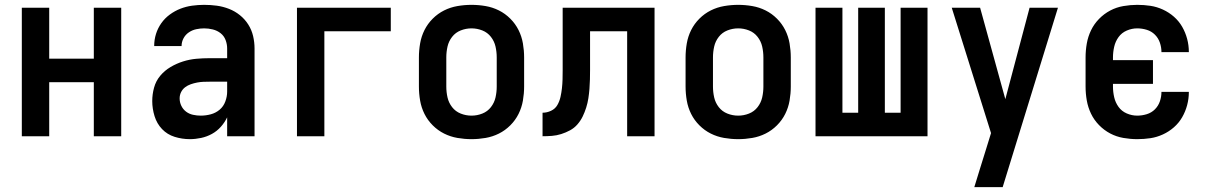

<svg xmlns="http://www.w3.org/2000/svg" viewBox="-20 -562 4990 792"><path d="M70 0V-530H183V-320H367V-530H480V0H367V-223H183V0Z M763 12Q731 12 700.5 2.5Q670 -7 648.5 -29.5Q627 -52 617.5 -83Q608 -114 608 -145Q608 -173 615.5 -200.5Q623 -228 641 -249.5Q659 -271 683.5 -285.5Q708 -300 735 -308.5Q762 -317 789.5 -319.5Q817 -322 845 -322H917V-362Q917 -380 910.5 -397Q904 -414 890 -425Q876 -436 858 -440.5Q840 -445 822 -445Q806 -445 789.5 -441.5Q773 -438 759 -428.5Q745 -419 737 -404Q729 -389 729 -372H616Q616 -398 623.5 -422Q631 -446 645.5 -466.5Q660 -487 680.5 -502Q701 -517 724 -526Q747 -535 772 -538.5Q797 -542 822 -542Q849 -542 874.5 -538.5Q900 -535 924.5 -525.5Q949 -516 969.5 -499.5Q990 -483 1004 -461Q1018 -439 1024 -413.5Q1030 -388 1030 -362V0H917V-78Q907 -57 891 -39Q875 -21 854 -9.5Q833 2 809.5 7Q786 12 763 12ZM808 -85Q829 -85 849.5 -90.5Q870 -96 886 -109.5Q902 -123 909.5 -143.5Q917 -164 917 -184V-225H845Q832 -225 819 -224.5Q806 -224 793 -221.5Q780 -219 767 -214.5Q754 -210 743.5 -202Q733 -194 727 -182Q721 -170 721 -156Q721 -140 728 -125.5Q735 -111 747.5 -101.5Q760 -92 776 -88.5Q792 -85 808 -85Z M1205 0V-530H1592V-433H1318V0Z M1925 12Q1896 12 1867 7Q1838 2 1812 -11Q1786 -24 1765 -45Q1744 -66 1731 -92Q1718 -118 1713 -147Q1708 -176 1708 -205V-325Q1708 -354 1713 -383Q1718 -412 1731 -438Q1744 -464 1765 -485Q1786 -506 1812 -519Q1838 -532 1867 -537Q1896 -542 1925 -542Q1954 -542 1983 -537Q2012 -532 2038 -519Q2064 -506 2085 -485Q2106 -464 2119 -438Q2132 -412 2137 -383Q2142 -354 2142 -325V-205Q2142 -176 2137 -147Q2132 -118 2119 -92Q2106 -66 2085 -45Q2064 -24 2038 -11Q2012 2 1983 7Q1954 12 1925 12ZM1925 -85Q1948 -85 1969.5 -93.5Q1991 -102 2005 -120Q2019 -138 2024 -160Q2029 -182 2029 -205V-325Q2029 -348 2024 -370Q2019 -392 2005 -410Q1991 -428 1969.5 -436.5Q1948 -445 1925 -445Q1902 -445 1880.5 -436.5Q1859 -428 1845 -410Q1831 -392 1826 -370Q1821 -348 1821 -325V-205Q1821 -182 1826 -160Q1831 -138 1845 -120Q1859 -102 1880.5 -93.5Q1902 -85 1925 -85Z M2218 0V-97Q2236 -97 2253 -105Q2270 -113 2279 -128.5Q2288 -144 2292 -162Q2296 -180 2298 -198Q2300 -216 2300.5 -234Q2301 -252 2301 -271V-530H2680V0H2567V-433H2414V-274Q2414 -254 2413.5 -234.5Q2413 -215 2411.5 -195.5Q2410 -176 2407 -156.5Q2404 -137 2398 -118Q2392 -99 2383.5 -81.5Q2375 -64 2362 -49Q2349 -34 2331.5 -24.5Q2314 -15 2295 -9Q2276 -3 2256.5 -1.5Q2237 0 2218 0Z M3025 12Q2996 12 2967 7Q2938 2 2912 -11Q2886 -24 2865 -45Q2844 -66 2831 -92Q2818 -118 2813 -147Q2808 -176 2808 -205V-325Q2808 -354 2813 -383Q2818 -412 2831 -438Q2844 -464 2865 -485Q2886 -506 2912 -519Q2938 -532 2967 -537Q2996 -542 3025 -542Q3054 -542 3083 -537Q3112 -532 3138 -519Q3164 -506 3185 -485Q3206 -464 3219 -438Q3232 -412 3237 -383Q3242 -354 3242 -325V-205Q3242 -176 3237 -147Q3232 -118 3219 -92Q3206 -66 3185 -45Q3164 -24 3138 -11Q3112 2 3083 7Q3054 12 3025 12ZM3025 -85Q3048 -85 3069.5 -93.5Q3091 -102 3105 -120Q3119 -138 3124 -160Q3129 -182 3129 -205V-325Q3129 -348 3124 -370Q3119 -392 3105 -410Q3091 -428 3069.5 -436.5Q3048 -445 3025 -445Q3002 -445 2980.5 -436.5Q2959 -428 2945 -410Q2931 -392 2926 -370Q2921 -348 2921 -325V-205Q2921 -182 2926 -160Q2931 -138 2945 -120Q2959 -102 2980.5 -93.5Q3002 -85 3025 -85Z M3344 0V-530H3455V-97H3520V-530H3630V-97H3695V-530H3806V0Z M3999 210Q4011 171 4023 132Q4035 93 4047 55L4068 -13L3906 -530H4023L4127 -153L4227 -530H4344L4116 210Z M4671 12Q4643 12 4614 7Q4585 2 4559.5 -11.5Q4534 -25 4513.5 -46Q4493 -67 4480.5 -93Q4468 -119 4463 -147.5Q4458 -176 4458 -205V-325Q4458 -354 4463 -382.5Q4468 -411 4480.5 -437Q4493 -463 4513.5 -484Q4534 -505 4559.5 -518.5Q4585 -532 4614 -537Q4643 -542 4671 -542Q4699 -542 4725.5 -538Q4752 -534 4777 -522.5Q4802 -511 4822.5 -493Q4843 -475 4856.5 -451.5Q4870 -428 4877 -401.5Q4884 -375 4884 -348V-347H4771Q4771 -367 4764.5 -386Q4758 -405 4744 -419Q4730 -433 4710.5 -439Q4691 -445 4671 -445Q4649 -445 4628 -436Q4607 -427 4594 -409Q4581 -391 4576 -369Q4571 -347 4571 -325V-314H4736V-216H4571V-205Q4571 -183 4576 -161Q4581 -139 4594 -121Q4607 -103 4628 -94Q4649 -85 4671 -85Q4691 -85 4710.5 -91Q4730 -97 4744 -111Q4758 -125 4764.5 -144Q4771 -163 4771 -183H4884V-182Q4884 -155 4877 -128.5Q4870 -102 4856.5 -78.5Q4843 -55 4822.5 -37Q4802 -19 4777 -7.5Q4752 4 4725.5 8Q4699 12 4671 12Z"/></svg>

Font: Lode
Style: Bold
Weight: 700
Monospace: yes
Designer: Belleve Invis
Foundry: Belleve Invis
Version: Version 29.2.0; ttfautohint (v1.8.3)